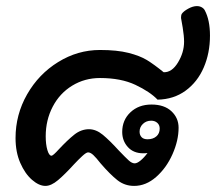

<svg xmlns="http://www.w3.org/2000/svg" viewBox="-20 -617 709 630"><path d="M130 -170Q130 -143 135.5 -124.5Q141 -106 149 -106Q154 -106 173 -127Q201 -157 223.5 -175Q246 -193 272 -193Q295 -193 317 -175Q339 -157 370 -123Q392 -100 402.5 -90.5Q413 -81 422 -81Q430 -81 441.5 -90.5Q453 -100 464 -115Q459 -114 450 -114Q418 -114 399.5 -134.5Q381 -155 381 -184Q381 -223 408 -248.5Q435 -274 477 -274Q519 -274 542.5 -252Q566 -230 566 -198Q566 -156 546 -111Q526 -66 492.5 -36.5Q459 -7 420 -7Q389 -7 365 -26Q341 -45 310 -81Q296 -99 286.5 -108Q277 -117 269 -117Q263 -117 250 -105Q237 -93 223 -78Q193 -45 170.5 -26Q148 -7 129 -7Q108 -7 85 -27Q62 -47 46.5 -82.5Q31 -118 31 -164Q31 -241 69 -307.5Q107 -374 171 -413.5Q235 -453 308 -453Q364 -453 401.5 -443.5Q439 -434 462 -420Q485 -406 517 -380Q544 -379 564 -412Q584 -445 584 -480Q584 -499 579.5 -526.5Q575 -554 574 -558Q574 -567 576 -571Q582 -580 597.5 -588.5Q613 -597 626 -597Q635 -597 642 -593Q649 -589 652 -583Q669 -551 669 -500Q669 -443 648.5 -395.5Q628 -348 589 -319.5Q550 -291 497 -290Q472 -316 424.5 -338.5Q377 -361 308 -361Q258 -361 217 -336Q176 -311 153 -267Q130 -223 130 -170ZM464 -160Q482 -160 493 -169.5Q504 -179 504 -195Q504 -207 496 -214Q488 -221 476 -221Q460 -221 449 -210.5Q438 -200 438 -185Q438 -174 444.5 -167Q451 -160 464 -160Z"/></svg>

Font: Mali SemiBold
Style: Italic
Weight: 600
Italic angle: -10°
Version: Version 1.000; ttfautohint (v1.6)